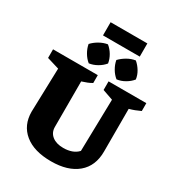

<svg xmlns="http://www.w3.org/2000/svg" viewBox="-241 -1157 1206 1312"><g transform="rotate(30 362.0 -500.5)"><path d="M364 13Q229 13 154.5 -48Q80 -109 80 -215L90 -560L-6 -589V-657H347V-595Q330 -585 312.5 -578Q295 -571 270 -563V-204Q270 -160 302.5 -134Q335 -108 391 -108Q427 -108 456.5 -118.5Q486 -129 506 -151L515 -560L432 -589V-657H730V-595Q709 -585 688 -577Q667 -569 645 -563V-226Q645 -112 570.5 -49.5Q496 13 364 13ZM242 -910V-1014H532V-910ZM302 -874Q328 -853 345.5 -823Q363 -793 368 -761Q348 -736 316.5 -718Q285 -700 253 -696Q228 -716 210 -746.5Q192 -777 186 -810Q208 -834 239 -851.5Q270 -869 302 -874ZM522 -874Q547 -853 565 -823Q583 -793 587 -761Q567 -736 536 -718Q505 -700 472 -696Q447 -716 429 -746.5Q411 -777 405 -810Q428 -834 458.5 -851.5Q489 -869 522 -874Z"/></g></svg>

Font: Piazzolla SC ExtraBold
Style: Regular
Weight: 800
Designer: Juan Pablo del Peral
Foundry: Huerta Tipografica
Version: Version 1.330